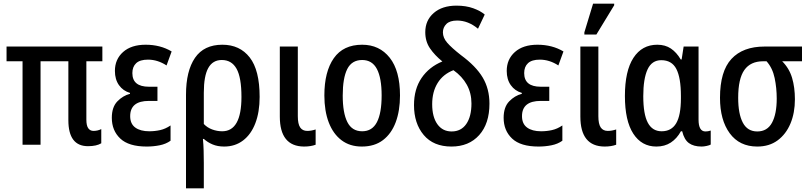

<svg xmlns="http://www.w3.org/2000/svg" viewBox="-20 -796 4459 1056"><path d="M464 8Q356 8 356 -135V-459H203V0H104V-459H16V-540H543V-459H455V-138Q455 -105 465.5 -90.5Q476 -76 494 -76Q517 -76 537 -86V-8Q511 8 464 8Z M787 10Q688 10 641.5 -34Q595 -78 595 -148Q595 -207 625.5 -238.5Q656 -270 695 -280V-285Q657 -296 634.5 -327.5Q612 -359 612 -406Q612 -470 657 -510Q702 -550 781 -550Q862 -550 924 -513L896 -436Q847 -468 794 -468Q750 -468 729 -448.5Q708 -429 708 -394Q708 -319 799 -319H846V-241H799Q696 -241 696 -157Q696 -115 724 -94.5Q752 -74 801 -74Q832 -74 861 -80.5Q890 -87 918 -106V-22Q893 -4 858.5 3Q824 10 787 10Z M1003 240V-275Q1003 -406 1052.5 -478Q1102 -550 1203 -550Q1299 -550 1353.5 -480Q1408 -410 1408 -263Q1408 -180 1384.5 -118.5Q1361 -57 1317 -23.5Q1273 10 1213 10Q1177 10 1149.5 -1.5Q1122 -13 1101 -32H1096Q1099 -2 1100 32.5Q1101 67 1101 100V240ZM1202 -74Q1308 -74 1308 -263Q1308 -370 1281 -418Q1254 -466 1200 -466Q1150 -466 1125.5 -422Q1101 -378 1101 -286V-114Q1120 -94 1147 -84Q1174 -74 1202 -74Z M1652 10Q1519 9 1519 -155V-540H1618V-157Q1618 -114 1631 -95Q1644 -76 1670 -76Q1692 -76 1716 -84V0Q1689 10 1652 10Z M2180 -271Q2180 -187 2156.5 -124Q2133 -61 2086.5 -25.5Q2040 10 1970 10Q1904 10 1858 -25Q1812 -60 1788 -123Q1764 -186 1764 -271Q1764 -402 1816 -476Q1868 -550 1972 -550Q2067 -550 2123.5 -478.5Q2180 -407 2180 -271ZM1865 -270Q1865 -175 1890.5 -124.5Q1916 -74 1972 -74Q2027 -74 2053 -124Q2079 -174 2079 -271Q2079 -367 2053 -416.5Q2027 -466 1972 -466Q1915 -466 1890 -416.5Q1865 -367 1865 -270Z M2463 10Q2364 10 2310.5 -53.5Q2257 -117 2257 -218Q2257 -306 2298.5 -367Q2340 -428 2413 -458Q2371 -492 2345 -530Q2319 -568 2319 -619Q2319 -684 2365.5 -724.5Q2412 -765 2491 -765Q2543 -765 2583 -750.5Q2623 -736 2646 -716L2609 -638Q2555 -683 2494 -683Q2454 -683 2435 -664Q2416 -645 2416 -618Q2416 -588 2440 -560.5Q2464 -533 2515 -493Q2598 -432 2635 -369.5Q2672 -307 2672 -226Q2672 -116 2615.5 -53Q2559 10 2463 10ZM2464 -73Q2516 -73 2544.5 -114Q2573 -155 2573 -227Q2573 -284 2547.5 -330Q2522 -376 2474 -410Q2417 -388 2387 -339.5Q2357 -291 2357 -223Q2357 -153 2385.5 -113Q2414 -73 2464 -73Z M2942 10Q2843 10 2796.5 -34Q2750 -78 2750 -148Q2750 -207 2780.5 -238.5Q2811 -270 2850 -280V-285Q2812 -296 2789.5 -327.5Q2767 -359 2767 -406Q2767 -470 2812 -510Q2857 -550 2936 -550Q3017 -550 3079 -513L3051 -436Q3002 -468 2949 -468Q2905 -468 2884 -448.5Q2863 -429 2863 -394Q2863 -319 2954 -319H3001V-241H2954Q2851 -241 2851 -157Q2851 -115 2879 -94.5Q2907 -74 2956 -74Q2987 -74 3016 -80.5Q3045 -87 3073 -106V-22Q3048 -4 3013.5 3Q2979 10 2942 10Z M3305 10Q3172 9 3172 -155V-540H3271V-157Q3271 -114 3284 -95Q3297 -76 3323 -76Q3345 -76 3369 -84V0Q3342 10 3305 10ZM3194 -606V-618L3242 -776H3358V-767L3260 -606Z M3590 10Q3509 10 3463 -61Q3417 -132 3417 -268Q3417 -406 3464 -478Q3511 -550 3595 -550Q3639 -550 3670 -529Q3701 -508 3724 -469H3729L3740 -540H3822V-138Q3822 -73 3860 -73Q3875 -73 3889 -78V-1Q3883 3 3867 6.5Q3851 10 3839 10Q3795 10 3769 -9Q3743 -28 3732 -74H3725Q3703 -34 3669.5 -12Q3636 10 3590 10ZM3619 -74Q3673 -74 3699 -118Q3725 -162 3725 -255V-268Q3725 -368 3700 -416.5Q3675 -465 3617 -465Q3565 -465 3541.5 -414Q3518 -363 3518 -267Q3518 -168 3543 -121Q3568 -74 3619 -74Z M4145 10Q4047 10 3993.5 -63Q3940 -136 3940 -258Q3940 -404 4003 -472Q4066 -540 4185 -540H4391V-459H4282Q4321 -420 4336.5 -367.5Q4352 -315 4352 -250Q4352 -175 4327.5 -116.5Q4303 -58 4257 -24Q4211 10 4145 10ZM4145 -73Q4200 -73 4226 -121Q4252 -169 4252 -254Q4252 -312 4240.5 -367Q4229 -422 4196 -459H4177Q4108 -459 4074 -411Q4040 -363 4040 -258Q4040 -170 4065.5 -121.5Q4091 -73 4145 -73Z"/></svg>

Font: Noto Sans Condensed Medium
Style: Regular
Weight: 500
Width: 3
Designer: Monotype Design Team
Foundry: Monotype Imaging Inc.
Version: Version 2.013; ttfautohint (v1.8.4.7-5d5b)